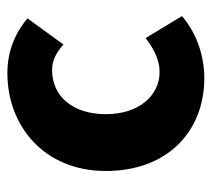

<svg xmlns="http://www.w3.org/2000/svg" viewBox="-46 -502 560 507"><g transform="rotate(-90 233.5 -248.0)"><path d="M36 -248C36 -83 143 12 281 12C335 12 396 -5 445 -47L387 -143C361 -123 330 -106 298 -106C234 -106 186 -162 186 -248C186 -334 232 -390 303 -390C326 -390 346 -381 370 -360L439 -455C402 -486 355 -508 294 -508C157 -508 36 -413 36 -248Z"/></g></svg>

Font: Cambridge Sans Bold
Style: Regular
Weight: 700
Version: Version 2.020;PS 002.020;hotconv 1.0.88;makeotf.lib2.5.64775